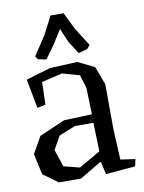

<svg xmlns="http://www.w3.org/2000/svg" viewBox="-86 -813 668 888"><g transform="rotate(-10 248.0 -369.5)"><path d="M409 -182 416 -41 485 -31 478 2 339 14 326 -45H321L222 14H118L48 -37L27 -135L71 -213L191 -265L323 -270L319 -395L300 -457L219 -480L122 -457L119 -351L80 -343L54 -480L169 -514L298 -520L376 -482L408 -396ZM151 -56 226 -37 327 -95 323 -230H236L159 -199L124 -137ZM354 -571 312 -559 274 -619 246 -684 205 -619 160 -556 121 -564 111 -579 169 -667 214 -753H275L314 -673L368 -588Z"/></g></svg>

Font: Alike Angular
Style: Regular
Weight: 400
Designer: Sveta Sebyakina
Foundry: Cyreal (www.cyreal.org)
Version: Version 1.300; ttfautohint (v1.8.4.7-5d5b)